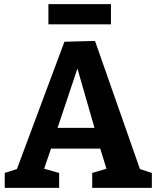

<svg xmlns="http://www.w3.org/2000/svg" viewBox="-20 -903 753 923"><path d="M661 -66.7 624 -99.7 710 -71.7V0H423.3V-71.7L509.7 -97L496.3 -76.7L456.3 -207L478.3 -188.7H213.7L231 -205.7L188 -79.3L183.7 -94.3L264.3 -71.7V0H2.7V-71.7L86.3 -98.3L53.7 -70L289.7 -702.3L436.7 -706.3ZM250.3 -269 240.3 -288.3H454.7L440.7 -266L336.7 -627.3L370 -626.7ZM513.3 -883V-786H212.7V-883Z"/></svg>

Font: Bitter Thin
Style: Regular
Weight: 100
Designer: Sol Matas, and Bitter project Authors
Foundry: Sol Matas
Version: Version 2.002